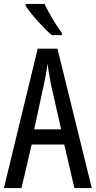

<svg xmlns="http://www.w3.org/2000/svg" viewBox="-20 -963 490 983"><path d="M208 -943H111V-934C137 -891 205 -817 245 -783H297V-794C269 -831 229 -897 208 -943ZM361 0H450L274 -714H173L0 0H90L142 -223H309ZM240 -535 293 -301H155L206 -536C214 -571 220 -607 223 -638C227 -607 233 -572 240 -535Z"/></svg>

Font: Noto Sans Devanagari ExtraCondensed
Style: Regular
Weight: 400
Width: 2
Designer: Jelle Bosma - Monotype Design Team
Foundry: Monotype Imaging Inc.
Version: Version 2.004